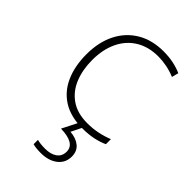

<svg xmlns="http://www.w3.org/2000/svg" viewBox="-235 -622 943 943"><g transform="rotate(45 237.0 -150.0)"><path d="M302 10Q220 10 166 -24Q112 -58 85 -119.5Q58 -181 58 -262Q58 -346 89.5 -408.5Q121 -471 179 -505.5Q237 -540 316 -540Q353 -540 384.5 -533.5Q416 -527 443 -515L434 -480Q405 -492 374.5 -498Q344 -504 316 -504Q248 -504 199 -474Q150 -444 124 -389.5Q98 -335 98 -262Q98 -195 119.5 -141.5Q141 -88 186 -56.5Q231 -25 301 -25Q339 -25 374 -32.5Q409 -40 438 -52V-17Q413 -5 378.5 2.5Q344 10 302 10ZM363 144Q363 188 329.5 214Q296 240 242 240Q208 240 187 234V204Q199 207 212 208.5Q225 210 243 210Q281 210 304.5 193.5Q328 177 328 145Q328 87 228 85L271 0H303L272 63Q313 66 338 86.5Q363 107 363 144Z"/></g></svg>

Font: Noto Sans Kannada ExtraLight
Style: Regular
Weight: 200
Designer: Jelle Bosma - Monotype Design Team
Foundry: Monotype Imaging Inc.
Version: Version 2.005; ttfautohint (v1.8.4.7-5d5b)